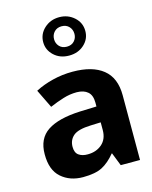

<svg xmlns="http://www.w3.org/2000/svg" viewBox="-120 -871 758 959"><g transform="rotate(-15 259.5 -391.5)"><path d="M344.7 -192.9V-232.4L293 -230.5Q227.5 -228.5 202.1 -207Q177.2 -185.5 177.2 -150.4Q177.2 -120.1 194.8 -107.4Q212.9 -94.2 241.7 -94.7Q285.2 -94.7 314.9 -120.1Q344.7 -146 344.7 -192.9ZM273.9 -513.2Q376 -513.2 430.7 -469.2Q485.8 -425.3 485.8 -335V-2V0H483.9H387.2H386.2L385.7 -1L359.4 -67.9H357.4Q324.7 -27.8 289.1 -9.3Q271 0 246.3 4.6Q221.7 9.3 189.9 9.3Q122.1 9.3 77.6 -29.8Q32.7 -68.8 33.2 -150.9Q33.2 -231.4 89.8 -269Q146.5 -306.6 258.8 -311.5L344.7 -314.5V-334.5Q344.7 -373 324.2 -390.6Q304.2 -408.2 268.1 -408.7Q231.4 -408.7 197.3 -397.9Q162.6 -387.2 127.4 -372.1L126 -371.1L125 -373L80.1 -465.3L79.6 -467.3L81.1 -467.8Q120.6 -488.3 170.4 -500.7Q220.2 -513.2 273.9 -513.2ZM227.1 -693.4Q227.1 -671.9 241.2 -656.5Q255.4 -641.1 279.8 -641.1Q304.2 -641.1 318.4 -656.5Q332.5 -671.9 332.5 -693.4Q332.5 -715.8 318.1 -731.2Q303.7 -746.6 279.8 -746.6Q255.9 -746.6 241.5 -731.2Q227.1 -715.8 227.1 -693.4ZM170.9 -693.4Q170.9 -735.4 202.6 -764.4Q234.4 -793.5 279.8 -793.5Q324.7 -793.5 356.7 -764.9Q388.7 -736.3 388.7 -693.4Q388.7 -651.9 357.4 -623.5Q326.2 -595.2 279.8 -595.2Q232.4 -595.2 201.7 -624Q170.9 -652.8 170.9 -693.4Z"/></g></svg>

Font: MAUL Bold
Style: Bold
Weight: 700
Designer: MAUL
Version: Version 1.0; 2020; ttfautohint (v1.8.3)